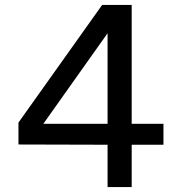

<svg xmlns="http://www.w3.org/2000/svg" viewBox="-20 -760 750 780"><path d="M515 0V-172H644V-257H515V-740H395L55 -262V-173L417 -172V0ZM156 -257 417 -625V-257Z"/></svg>

Font: Be Vietnam Pro
Style: Regular
Weight: 400
Designer: Lam Bao, Tony Le, Vietanh Nguyen
Foundry: Yellow Type Foundry
Version: Version 1.002